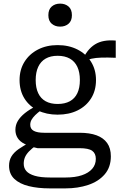

<svg xmlns="http://www.w3.org/2000/svg" viewBox="-20 -796 673 1060"><path d="M619 -477Q573 -479 540.5 -478Q508 -477 485.5 -472Q463 -467 448 -455L433 -459Q446 -491 464 -514Q482 -537 504.5 -551Q527 -565 555.5 -570Q584 -575 619 -572ZM298 -163Q236 -163 188.5 -186.5Q141 -210 114.5 -253Q88 -296 88 -354Q88 -411 115 -454.5Q142 -498 189.5 -522.5Q237 -547 298 -547Q360 -547 408 -522.5Q456 -498 483 -454.5Q510 -411 510 -354Q510 -296 483 -253Q456 -210 408.5 -186.5Q361 -163 298 -163ZM298 -222Q338 -222 365.5 -237Q393 -252 407 -281.5Q421 -311 421 -354Q421 -397 407 -427Q393 -457 365.5 -472.5Q338 -488 298 -488Q259 -488 232 -472.5Q205 -457 191 -427Q177 -397 177 -354Q177 -311 191 -281.5Q205 -252 232 -237Q259 -222 298 -222ZM254 244Q189 244 138.5 231.5Q88 219 59 191.5Q30 164 30 119Q30 90 43 68Q56 46 83 27Q110 8 151 -13L181 6Q155 24 139.5 40.5Q124 57 117.5 73Q111 89 111 108Q111 132 125.5 148.5Q140 165 172 174.5Q204 184 257 184H342Q395 184 432 171.5Q469 159 489 136Q509 113 509 81Q509 51 489 36.5Q469 22 418 22H189H187Q145 13 117.5 -0.5Q90 -14 77.5 -34Q65 -54 65 -79Q65 -106 78.5 -128.5Q92 -151 117.5 -171.5Q143 -192 179 -210L209 -189Q188 -174 174.5 -160.5Q161 -147 154 -134.5Q147 -122 147 -107Q147 -84 166.5 -73.5Q186 -63 224 -63H419Q475 -63 513 -49Q551 -35 571.5 -6.5Q592 22 592 67Q592 127 558 166.5Q524 206 467 225Q410 244 342 244ZM312 -649Q284 -649 265.5 -665Q247 -681 247 -712Q247 -744 265.5 -760Q284 -776 312 -776Q340 -776 358.5 -760Q377 -744 377 -712Q377 -681 358.5 -665Q340 -649 312 -649Z"/></svg>

Font: Roboto Serif
Style: Regular
Weight: 400
Designer: Greg Gazdowicz
Foundry: Commercial Type
Version: Version 1.008